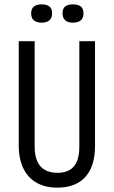

<svg xmlns="http://www.w3.org/2000/svg" viewBox="-20 -849 522 881"><path d="M243 12Q206 12 177.5 2.5Q149 -7 128 -24Q107 -41 93 -65.5Q79 -90 72.5 -119Q66 -148 66 -180V-660H139V-176Q139 -136 151 -109Q163 -82 186.5 -69Q210 -56 244 -56Q277 -56 299.5 -69Q322 -82 333 -108.5Q344 -135 344 -176V-660H416V-180Q416 -86 371.5 -37Q327 12 243 12ZM314 -745Q292 -745 279.5 -755.5Q267 -766 267 -788Q267 -810 279.5 -819.5Q292 -829 314 -829Q338 -829 350.5 -819.5Q363 -810 363 -787Q363 -766 350.5 -755.5Q338 -745 314 -745ZM171 -745Q148 -745 135.5 -755.5Q123 -766 123 -788Q123 -809 135.5 -819Q148 -829 171 -829Q194 -829 206.5 -819.5Q219 -810 219 -788Q219 -766 206.5 -755.5Q194 -745 171 -745Z"/></svg>

Font: Bricolage Grotesque 24pt Condensed Light
Style: Regular
Weight: 300
Width: 3
Designer: Mathieu Triay
Foundry: Atelier Triay
Version: Version 1.001;gftools[0.9.33.dev8+g029e19f]